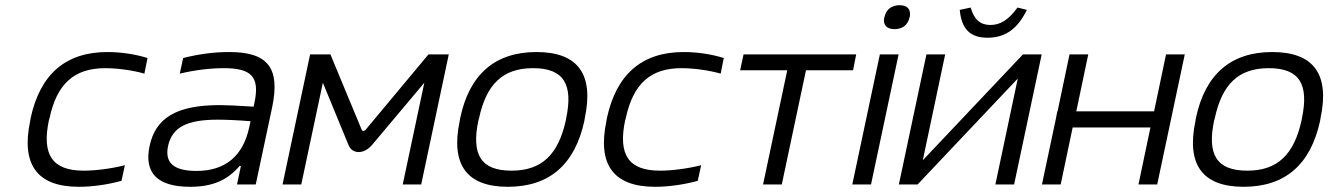

<svg xmlns="http://www.w3.org/2000/svg" viewBox="-20 -709 5106 738"><path d="M98 -256 96 -244C61 -78 121 9 283 9C334 9 393 1 447 -14L460 -74C410 -61 347 -53 302 -53C181 -53 140 -114 168 -247L170 -253C198 -386 264 -447 385 -447C430 -447 490 -439 535 -426L547 -486C499 -501 444 -509 393 -509C231 -509 134 -422 98 -256Z M861 -509C802 -509 743 -501 684 -486L671 -426C730 -440 789 -447 840 -447C944 -447 980 -416 958 -314L955 -299C893 -303 850 -305 825 -305C657 -305 578 -255 555 -148C533 -44 585 9 711 9C796 9 854 -16 901 -71H906L891 0H963L1026 -296C1058 -449 1009 -509 861 -509ZM626 -148C642 -220 698 -249 817 -249C848 -249 897 -247 943 -243L938 -220C914 -108 845 -52 735 -52C644 -52 613 -86 626 -148Z M1172 -500 1066 0H1138L1221 -391L1319 -153C1333 -115 1380 -115 1411 -153L1611 -391L1528 0H1599L1705 -500H1627L1386 -211C1381 -204 1372 -204 1370 -211L1250 -500Z M1749 -256 1747 -244C1712 -78 1772 9 1932 9C2093 9 2190 -78 2226 -244L2228 -256C2263 -422 2203 -509 2042 -509C1882 -509 1784 -422 1749 -256ZM1819 -247 1821 -253C1849 -385 1912 -447 2029 -447C2147 -447 2184 -385 2156 -253L2155 -247C2126 -115 2063 -53 1946 -53C1828 -53 1791 -115 1819 -247Z M2313 -256 2311 -244C2276 -78 2336 9 2498 9C2549 9 2608 1 2662 -14L2675 -74C2625 -61 2562 -53 2517 -53C2396 -53 2355 -114 2383 -247L2385 -253C2413 -386 2479 -447 2600 -447C2645 -447 2705 -439 2750 -426L2762 -486C2714 -501 2659 -509 2608 -509C2446 -509 2349 -422 2313 -256Z M2913 0H2985L3078 -439H3259L3271 -500H2838L2825 -439H3006Z M3362 -500 3256 0H3328L3434 -500ZM3379 -642C3373 -615 3387 -597 3418 -597C3450 -597 3470 -614 3476 -642L3477 -644C3482 -672 3469 -689 3438 -689C3406 -689 3386 -672 3380 -644Z M3435 0H3507L3892 -407L3806 0H3878L3984 -500H3912L3527 -93L3613 -500H3541ZM3669 -671 3711 -680C3724 -634 3748 -613 3787 -613C3825 -613 3857 -633 3891 -680L3927 -671C3891 -597 3843 -564 3776 -564C3709 -564 3676 -597 3669 -671Z M3985 0H4057L4103 -219H4402L4356 0H4428L4534 -500H4462L4416 -281H4117L4163 -500H4091L4045 -281H4044L4038 -250Z M4577 -256 4575 -244C4540 -78 4600 9 4760 9C4921 9 5018 -78 5054 -244L5056 -256C5091 -422 5031 -509 4870 -509C4710 -509 4612 -422 4577 -256ZM4647 -247 4649 -253C4677 -385 4740 -447 4857 -447C4975 -447 5012 -385 4984 -253L4983 -247C4954 -115 4891 -53 4774 -53C4656 -53 4619 -115 4647 -247Z"/></svg>

Font: LT Wave Text Light Italic
Style: Regular
Weight: 300
Designer: Daniel Lyons
Version: Version 2.5 (Glyphs App)